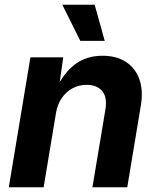

<svg xmlns="http://www.w3.org/2000/svg" viewBox="-20 -787 663 807"><path d="M215.2 -311.3 163.4 0H17L107.8 -545.9H245.8L226.4 -409.6L216.4 -414.4Q248.8 -482 296.6 -517.4Q344.4 -552.7 410.7 -552.7Q469.5 -552.7 509.3 -526.8Q549.2 -500.8 565.9 -453.7Q582.7 -406.5 571.8 -342.4L514.9 0H368.5L423 -326.5Q431.6 -377.8 409.6 -404.1Q387.6 -430.4 344.2 -430.4Q311.6 -430.4 284.5 -415.7Q257.4 -401.1 239.3 -374.4Q221.2 -347.6 215.2 -311.3ZM317.6 -615.1 242 -767.1H377.9L420.2 -615.1Z"/></svg>

Font: Inter
Style: Italic
Weight: 400
Italic angle: -9.3988°
Designer: Rasmus Andersson
Foundry: rsms
Version: Version 4.001;git-66647c0bb